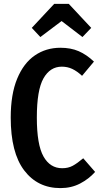

<svg xmlns="http://www.w3.org/2000/svg" viewBox="-20 -950 516 985"><path d="M462 -634 401 -561Q375 -585 350.5 -596.5Q326 -608 297 -608Q237 -608 203 -548Q169 -488 169 -347Q169 -208 203 -147.5Q237 -87 299 -87Q330 -87 353 -99.5Q376 -112 407 -138L468 -68Q436 -32 391 -8.5Q346 15 290 15Q173 15 104 -76Q35 -167 35 -347Q35 -466 68 -546Q101 -626 158.5 -665.5Q216 -705 290 -705Q343 -705 383.5 -687.5Q424 -670 462 -634ZM143 -807 258 -930H333L448 -807L403 -760L296 -842L187 -760Z"/></svg>

Font: Fira Sans Compressed Medium
Style: Regular
Weight: 500
Width: 1
Designer: bBox Type GmbH & Carrois Corporate GbR & Edenspiekermann AG
Foundry: bBox Type GmbH & Carrois Corporate GbR & Edenspiekermann AG
Version: Version 4.301